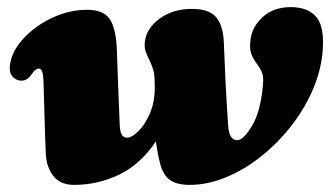

<svg xmlns="http://www.w3.org/2000/svg" viewBox="-20 -505 928 539"><path d="M108.5 -75Q106.5 -118 105.2 -171Q104 -224 102 -280.5Q100.5 -312.5 89.5 -312.5Q79.5 -312.5 69.5 -297.5Q55.5 -275.5 34.5 -279Q19.5 -282 12 -294.5Q4.5 -307 9 -329Q16 -366 48.8 -400Q81.5 -434 128.2 -455.8Q175 -477.5 225 -477.5Q270 -477.5 287.8 -451.8Q305.5 -426 308 -366.5Q310.5 -295 312.5 -242.5Q314.5 -190 316 -156Q317 -135 321.8 -126.8Q326.5 -118.5 337.5 -118.5Q349.5 -118.5 368 -136.2Q386.5 -154 400.8 -186.5Q415 -219 414.5 -263Q414.5 -288.5 411.8 -302Q409 -315.5 400.5 -334Q393.5 -348 389.2 -359.5Q385 -371 386.5 -386.5Q390.5 -425 427.8 -452.5Q465 -480 519 -480Q567.5 -480 587.2 -456.2Q607 -432.5 608.5 -382.5Q610 -338 613 -277.8Q616 -217.5 620.5 -153Q623 -111.5 646 -111.5Q663.5 -111.5 687.8 -152.2Q712 -193 718.5 -269Q720 -289 716.2 -299.5Q712.5 -310 702.5 -324Q692 -337 685.8 -353Q679.5 -369 683.5 -395.5Q688 -430.5 718.2 -457.8Q748.5 -485 796.5 -485Q845.5 -485 869 -456Q892.5 -427 885 -353Q879 -299 855 -246Q831 -193 793.2 -146Q755.5 -99 709.2 -63Q663 -27 612.5 -6.5Q562 14 512.5 14Q473.5 14 454.2 -2Q435 -18 427.5 -54Q424 -67.5 421.8 -81.5Q419.5 -95.5 417.5 -108Q374.5 -43.5 314.5 -14.8Q254.5 14 188.5 14Q149 14 129.5 -11.2Q110 -36.5 108.5 -75Z"/></svg>

Font: Fraunces 9pt S050 Black
Style: Italic
Weight: 900
Italic angle: -16°
Version: Version 1.000; ttfautohint (v1.8.3)